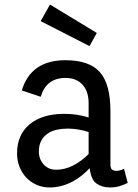

<svg xmlns="http://www.w3.org/2000/svg" viewBox="-20 -810 607 845"><path d="M55 0ZM268 -467Q184 -467 159 -384L76 -412Q116 -545 268 -545Q373 -545 419.5 -492.5Q466 -440 466 -321V-85Q466 -69 473.5 -63.5Q481 -58 492 -58Q500 -58 509 -60.5Q518 -63 526 -67L542 -5Q526 3 507 9Q488 15 465 15Q429 15 404.5 -2.5Q380 -20 375 -70Q360 -54 341 -38.5Q322 -23 299.5 -11Q277 1 251.5 8Q226 15 198 15Q168 15 141.5 3.5Q115 -8 96 -28Q77 -48 66 -75.5Q55 -103 55 -135Q55 -217 110.5 -263Q166 -309 264 -309Q291 -309 318 -305Q345 -301 370 -293V-356Q370 -408 343 -437.5Q316 -467 268 -467ZM227 -63Q265 -63 301.5 -81.5Q338 -100 370 -132V-229Q349 -236 325 -240Q301 -244 278 -244Q253 -244 230 -239Q207 -234 189.5 -222Q172 -210 161.5 -190.5Q151 -171 151 -143Q151 -110 172 -86.5Q193 -63 227 -63ZM406 -665 374 -607 159 -717 200 -790Z"/></svg>

Font: Orienta
Style: Regular
Weight: 400
Designer: Eduardo Rodriguez Tunni
Foundry: Eduardo Rodriguez Tunni
Version: Version 1.001